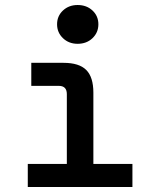

<svg xmlns="http://www.w3.org/2000/svg" viewBox="-20 -747 640 767"><path d="M290 -572Q255 -572 231.5 -594.5Q208 -617 208 -650Q208 -683 231.5 -705Q255 -727 290 -727Q326 -727 349.5 -705Q373 -683 373 -650Q373 -617 349.5 -594.5Q326 -572 290 -572ZM91 0V-92H247V-371Q247 -404 215 -404H105V-496H234Q296 -496 324.5 -467.5Q353 -439 353 -377V-92H509V0Z"/></svg>

Font: DM Mono Medium
Style: Regular
Weight: 500
Designer: Colophon Foundry
Foundry: Colophon Foundry
Version: Version 1.000; ttfautohint (v1.8.2.53-6de2)